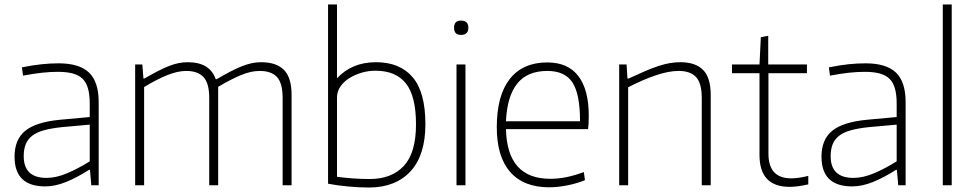

<svg xmlns="http://www.w3.org/2000/svg" viewBox="-20 -828 4361 858"><path d="M182 5Q45 5 45 -128Q45 -205 93.5 -244Q142 -283 250 -293L381 -305V-365Q381 -404 373.5 -431.5Q366 -459 349.5 -475.5Q333 -492 305.5 -499.5Q278 -507 239 -507Q204 -507 167.5 -503Q131 -499 83 -490L78 -527Q128 -537 166.5 -541Q205 -545 242 -545Q335 -545 378 -503.5Q421 -462 421 -372V0H388L382 -69H378Q323 -34 274.5 -14.5Q226 5 182 5ZM188 -33Q231 -33 280.5 -54Q330 -75 381 -107V-271L258 -260Q210 -255 177 -246Q144 -237 124 -221.5Q104 -206 95 -183.5Q86 -161 86 -130Q86 -33 188 -33Z M584 -540H616L621 -477H625Q658 -496 685 -510Q712 -524 735 -533Q758 -542 778.5 -546Q799 -550 819 -550Q918 -550 944 -474H948Q984 -495 1012 -509.5Q1040 -524 1063.5 -533Q1087 -542 1107 -546Q1127 -550 1147 -550Q1215 -550 1249 -515.5Q1283 -481 1283 -404V0H1243V-390Q1243 -456 1218 -483.5Q1193 -511 1140 -511Q1102 -511 1057 -492.5Q1012 -474 955 -440V0H915V-390Q915 -456 889.5 -483.5Q864 -511 812 -511Q773 -511 725.5 -491.5Q678 -472 624 -439V0H584Z M1631 10Q1586 10 1537 5.5Q1488 1 1446 -7V-808H1486V-478Q1518 -513 1561.5 -531.5Q1605 -550 1660 -550Q1767 -550 1824 -483Q1881 -416 1881 -273Q1881 -135 1815 -63Q1749 9 1631 10ZM1632 -28Q1730 -28 1784.5 -86.5Q1839 -145 1839 -272Q1839 -398 1794 -455Q1749 -512 1658 -512Q1626 -512 1595.5 -503Q1565 -494 1540.5 -478.5Q1516 -463 1501 -441Q1486 -419 1486 -393V-38Q1515 -34 1553.5 -31Q1592 -28 1632 -28Z M2040 -672Q2009 -672 2009 -704Q2009 -736 2040 -736Q2073 -736 2073 -704Q2073 -672 2040 -672ZM2020 -540H2060V0H2020Z M2434 9Q2320 9 2260 -59.5Q2200 -128 2200 -259Q2200 -401 2258 -475Q2316 -549 2426 -549Q2518 -549 2564.5 -488Q2611 -427 2611 -312Q2611 -270 2608 -251H2241Q2246 -29 2439 -29Q2474 -29 2509.5 -36Q2545 -43 2589 -59L2594 -23Q2558 -8 2514.5 0.5Q2471 9 2434 9ZM2426 -511Q2336 -511 2291 -454Q2246 -397 2241 -286H2572Q2572 -407 2538.5 -459Q2505 -511 2426 -511Z M2747 -540H2780L2784 -477H2789Q2830 -496 2862.5 -510Q2895 -524 2922.5 -533Q2950 -542 2973.5 -546Q2997 -550 3020 -550Q3088 -550 3122 -515.5Q3156 -481 3156 -404V0H3116V-390Q3116 -456 3090.5 -483.5Q3065 -511 3013 -511Q2968 -511 2910.5 -491.5Q2853 -472 2787 -438V0H2747Z M3509 7Q3374 7 3374 -135V-501H3251V-540H3374L3380 -662L3413 -668V-540H3586V-501H3414V-141Q3414 -31 3516 -31Q3548 -31 3592 -42V-4Q3543 7 3509 7Z M3788 5Q3651 5 3651 -128Q3651 -205 3699.5 -244Q3748 -283 3856 -293L3987 -305V-365Q3987 -404 3979.5 -431.5Q3972 -459 3955.5 -475.5Q3939 -492 3911.5 -499.5Q3884 -507 3845 -507Q3810 -507 3773.5 -503Q3737 -499 3689 -490L3684 -527Q3734 -537 3772.5 -541Q3811 -545 3848 -545Q3941 -545 3984 -503.5Q4027 -462 4027 -372V0H3994L3988 -69H3984Q3929 -34 3880.5 -14.5Q3832 5 3788 5ZM3794 -33Q3837 -33 3886.5 -54Q3936 -75 3987 -107V-271L3864 -260Q3816 -255 3783 -246Q3750 -237 3730 -221.5Q3710 -206 3701 -183.5Q3692 -161 3692 -130Q3692 -33 3794 -33Z M4193 -808H4233V0H4193Z"/></svg>

Font: Encode Sans Normal
Style: Thin
Weight: 100
Designer: Pablo Impallari, Andres Torresi
Foundry: Pablo Impallari, Andres Torresi
Version: Version 1.000; ttfautohint (v1.00) -l 8 -r 50 -G 200 -x 14 -